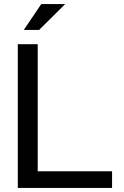

<svg xmlns="http://www.w3.org/2000/svg" viewBox="-20 -917 605 937"><path d="M66.9 0V-701.2H164.1V-81.1H526.9V0ZM181.2 -897H297.9L170.9 -771H96.2Z"/></svg>

Font: LT Superior Med
Style: Regular
Weight: 500
Designer: Daniel Lyons
Foundry: LyonsType
Version: Version 1.000